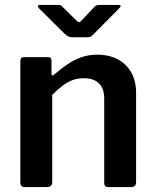

<svg xmlns="http://www.w3.org/2000/svg" viewBox="-20 -763 632 783"><path d="M81 0Q63 0 63 -18V-513Q63 -530 77 -530H177Q190 -530 190 -515V-463Q190 -457 193 -455.5Q196 -454 201 -459Q230 -484 257 -502Q284 -520 313 -530Q342 -540 376 -540Q450 -540 492.5 -497.5Q535 -455 535 -385V-21Q535 0 514 0H422Q413 0 409 -4Q405 -8 405 -18V-362Q405 -401 384 -422.5Q363 -444 321 -444Q297 -444 276.5 -436.5Q256 -429 236 -414Q216 -399 193 -376V-20Q193 0 170 0H81ZM365 -735Q369 -740 374.5 -741.5Q380 -743 386 -743H463Q480 -743 465 -728L360 -622Q356 -618 351 -614.5Q346 -611 337 -611H276Q265 -611 258.5 -614.5Q252 -618 246 -623L140 -728Q134 -734 134.5 -738.5Q135 -743 142 -743H214Q222 -743 226 -742Q230 -741 235 -735L288 -683Q299 -672 303 -672.5Q307 -673 316 -683Z"/></svg>

Font: Libre Franklin SemiBold
Style: Regular
Weight: 600
Designer: Pablo Impallari, Rodrigo Fuenzalida, Nhung Nguyen
Foundry: Impallari Type
Version: Version 3.000